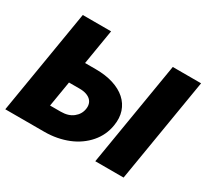

<svg xmlns="http://www.w3.org/2000/svg" viewBox="-145 -944 1243 1160"><g transform="rotate(30 476.0 -363.5)"><path d="M5.7 0 126.4 -727.3H323.9L283.4 -483H358Q426.8 -483 480.3 -466.1Q533.7 -449.2 568.7 -418Q603.7 -386.7 618.3 -342.7Q632.8 -298.7 623.6 -244.3Q611.9 -171.9 564.3 -116.8Q540.5 -89.1 509.9 -67.5Q479.4 -45.8 442.8 -30.9Q406.2 -16 364.5 -8Q322.8 0 277 0ZM754.3 -727.3H951.7L831 0H633.5ZM228.7 -154.8H302.6Q356.5 -154.8 388.8 -180.8Q421.5 -206.7 427.6 -245.7Q430.8 -264.6 426.3 -280.4Q421.9 -296.2 410 -307.7Q398.1 -319.2 378.7 -325.8Q359.4 -332.4 332.4 -332.4H258.2Z"/></g></svg>

Font: Inter P Black
Style: Italic
Weight: 900
Italic angle: -9.40001°
Designer: Rasmus Andersson
Foundry: rsms
Version: Version 3.018;git-588b23468